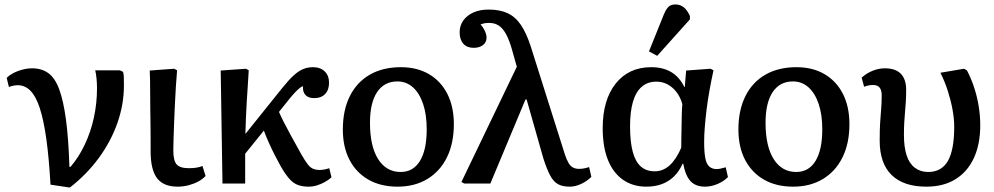

<svg xmlns="http://www.w3.org/2000/svg" viewBox="-20 -825 4469 863"><path d="M294 18 207 5Q200 -117 188 -202Q176 -287 158.5 -340Q141 -393 116.5 -417.5Q92 -442 60 -442Q41 -442 20 -434L10 -475Q29 -494 61.5 -506Q94 -518 124 -518Q167 -518 197 -496.5Q227 -475 246 -424Q265 -373 276.5 -287.5Q288 -202 292 -75H297Q334 -118 361 -175Q388 -232 402 -296.5Q416 -361 416 -427Q416 -450 414 -471Q412 -492 408 -509H519L533 -502Q536 -493 536.5 -480.5Q537 -468 537 -441Q537 -356 508 -273Q479 -190 424.5 -115.5Q370 -41 294 18Z M778 14Q715 14 686 -24Q657 -62 657 -145Q657 -167 657 -197.5Q657 -228 656.5 -263Q656 -298 655.5 -334Q655 -370 655 -403.5Q655 -437 654.5 -464.5Q654 -492 653 -508L763 -516L776 -509Q773 -476 770.5 -435.5Q768 -395 766 -353Q764 -311 762.5 -271Q761 -231 760 -199.5Q759 -168 759 -149Q759 -103 774 -86Q789 -69 829 -69Q848 -69 863.5 -71.5Q879 -74 890 -79L904 -34Q890 -19 870 -8.5Q850 2 826.5 8Q803 14 778 14Z M1367 14Q1339 14 1318 6Q1297 -2 1279 -23Q1261 -44 1241 -79Q1231 -97 1216 -126Q1201 -155 1187.5 -185.5Q1174 -216 1166 -238L1082 -134V0H980L972 -508L1086 -516L1098 -509Q1096 -471 1093.5 -436Q1091 -401 1089 -366.5Q1087 -332 1085.5 -296.5Q1084 -261 1083 -223L1249 -430Q1278 -466 1300 -486Q1322 -506 1342.5 -514.5Q1363 -523 1387 -523Q1420 -523 1439.5 -504Q1459 -485 1459 -453Q1459 -421 1441.5 -402.5Q1424 -384 1392 -384Q1366 -384 1353 -398Q1340 -412 1342 -437Q1337 -437 1328 -430Q1319 -423 1307.5 -411Q1296 -399 1282 -382L1234 -322Q1242 -303 1255 -277.5Q1268 -252 1287 -217Q1306 -182 1334 -132Q1350 -104 1362 -88Q1374 -72 1387 -66.5Q1400 -61 1417 -61Q1426 -61 1437 -63Q1448 -65 1460 -69L1470 -28Q1457 -16 1439.5 -6.5Q1422 3 1404 8.5Q1386 14 1367 14Z M1767 14Q1691 14 1636 -17.5Q1581 -49 1551 -106.5Q1521 -164 1521 -243Q1521 -330 1552.5 -393Q1584 -456 1642.5 -489.5Q1701 -523 1782 -523Q1855 -523 1908.5 -491.5Q1962 -460 1991 -402.5Q2020 -345 2020 -267Q2020 -181 1989 -118Q1958 -55 1901 -20.5Q1844 14 1767 14ZM1781 -52Q1837 -52 1867.5 -101.5Q1898 -151 1898 -244Q1898 -310 1881.5 -358.5Q1865 -407 1835.5 -433Q1806 -459 1766 -459Q1707 -459 1675 -411Q1643 -363 1643 -273Q1643 -168 1679.5 -110Q1716 -52 1781 -52Z M2628 -74 2638 -30Q2619 -11 2592.5 1.5Q2566 14 2541 14Q2509 14 2488.5 3Q2468 -8 2453 -36Q2438 -64 2422 -114L2347 -378H2342L2184 0H2067L2054 -7L2303 -525L2279 -610Q2267 -650 2253 -674.5Q2239 -699 2221 -710.5Q2203 -722 2179 -722Q2167 -722 2158.5 -720.5Q2150 -719 2140 -715Q2150 -704 2155.5 -693.5Q2161 -683 2164 -674Q2167 -665 2167 -656Q2167 -635 2151 -622.5Q2135 -610 2109 -610Q2079 -610 2062.5 -628.5Q2046 -647 2046 -680Q2046 -710 2062.5 -733Q2079 -756 2108 -769Q2137 -782 2176 -782Q2226 -782 2261 -766Q2296 -750 2321 -713.5Q2346 -677 2366 -615L2519 -131Q2527 -107 2535.5 -92.5Q2544 -78 2555.5 -72Q2567 -66 2583 -66Q2594 -66 2605 -68Q2616 -70 2628 -74Z M2885 14Q2824 14 2779.5 -17.5Q2735 -49 2712 -107.5Q2689 -166 2689 -249Q2689 -376 2747.5 -449.5Q2806 -523 2907 -523Q2960 -523 2997 -501Q3034 -479 3056 -434H3058L3064 -508L3174 -516L3187 -509Q3177 -463 3169 -418.5Q3161 -374 3156 -333Q3151 -292 3148 -255Q3145 -218 3145 -187Q3145 -142 3150 -115Q3155 -88 3168 -76.5Q3181 -65 3201 -65Q3208 -65 3218 -67Q3228 -69 3242 -73L3252 -29Q3232 -9 3204 2.5Q3176 14 3149 14Q3107 14 3084 -10.5Q3061 -35 3051 -89H3048Q3033 -55 3009.5 -32Q2986 -9 2955 2.5Q2924 14 2885 14ZM2923 -55Q2960 -55 2989.5 -81.5Q3019 -108 3042 -161Q3042 -180 3042.5 -205Q3043 -230 3043.5 -257.5Q3044 -285 3044.5 -311Q3045 -337 3047 -357Q3034 -403 3002.5 -430.5Q2971 -458 2930 -458Q2891 -458 2864.5 -435Q2838 -412 2825 -367.5Q2812 -323 2812 -257Q2812 -188 2824 -143Q2836 -98 2860.5 -76.5Q2885 -55 2923 -55ZM2934 -574 2897 -594 2963 -758Q2974 -785 2985.5 -795Q2997 -805 3016 -805Q3037 -805 3053 -792.5Q3069 -780 3081 -753V-738Z M3545 14Q3469 14 3414 -17.5Q3359 -49 3329 -106.5Q3299 -164 3299 -243Q3299 -330 3330.5 -393Q3362 -456 3420.5 -489.5Q3479 -523 3560 -523Q3633 -523 3686.5 -491.5Q3740 -460 3769 -402.5Q3798 -345 3798 -267Q3798 -181 3767 -118Q3736 -55 3679 -20.5Q3622 14 3545 14ZM3559 -52Q3615 -52 3645.5 -101.5Q3676 -151 3676 -244Q3676 -310 3659.5 -358.5Q3643 -407 3613.5 -433Q3584 -459 3544 -459Q3485 -459 3453 -411Q3421 -363 3421 -273Q3421 -168 3457.5 -110Q3494 -52 3559 -52Z M4144 14Q4041 14 3987.5 -38.5Q3934 -91 3934 -193Q3934 -241 3936 -273Q3938 -305 3940.5 -333.5Q3943 -362 3943 -397Q3943 -420 3933.5 -431.5Q3924 -443 3904 -443Q3894 -443 3884 -441Q3874 -439 3864 -435L3853 -476Q3875 -496 3902.5 -507Q3930 -518 3957 -518Q4005 -518 4029 -493.5Q4053 -469 4053 -421Q4053 -392 4051.5 -368.5Q4050 -345 4048 -323Q4046 -301 4044.5 -276Q4043 -251 4043 -218Q4043 -164 4055 -127Q4067 -90 4092 -71Q4117 -52 4152 -52Q4212 -52 4240.5 -101.5Q4269 -151 4269 -255Q4269 -291 4261.5 -332Q4254 -373 4240.5 -415.5Q4227 -458 4207 -498L4313 -516L4326 -509Q4345 -473 4358.5 -432Q4372 -391 4379 -348Q4386 -305 4386 -262Q4386 -176 4357 -114Q4328 -52 4274 -19Q4220 14 4144 14Z"/></svg>

Font: Literata 18pt Medium
Style: Regular
Weight: 500
Designer: Latin by Veronika Burian and Jose Scaglione. Greek by Irene Vlachou. Cyrillic by Vera Evstafieva.
Foundry: TypeTogether
Version: Version 3.103;gftools[0.9.29]